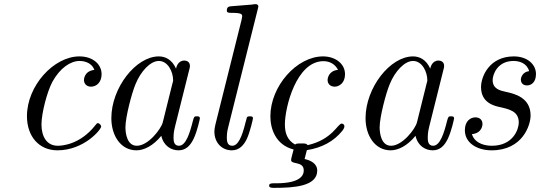

<svg xmlns="http://www.w3.org/2000/svg" viewBox="-20 -714 2605 926"><path d="M110 -154C110 -55 169 11 257 11C385 11 468 -89 468 -104C468 -109 460 -120 452 -120C448 -120 447 -119 439 -109C365 -15 276 -11 259 -11C205 -11 180 -56 180 -114C180 -167 207 -272 233 -320C269 -385 319 -420 364 -420C375 -420 420 -418 435 -377C385 -371 385 -330 385 -328C385 -312 396 -296 419 -296C446 -296 470 -318 470 -356C470 -405 427 -442 363 -442C239 -442 110 -300 110 -154Z M517 -144C517 -59 563 11 638 11C674 11 718 -10 758 -59C769 -10 806 11 841 11C878 11 899 -14 914 -45C932 -83 944 -141 944 -143C944 -153 936 -153 929 -153C917 -153 916 -152 910 -130C896 -74 877 -11 843 -11C817 -11 817 -38 817 -52C817 -59 817 -75 824 -103L892 -375C896 -389 896 -391 896 -396C896 -417 879 -422 869 -422C837 -422 830 -388 829 -383C810 -426 778 -442 746 -442C635 -442 517 -290 517 -144ZM585 -100C585 -150 616 -267 634 -309C659 -370 705 -420 746 -420C790 -420 815 -368 815 -326C815 -324 814 -319 812 -313L765 -124C757 -92 695 -11 640 -11C593 -11 585 -70 585 -100Z M1014 -79C1014 -26 1050 11 1098 11C1136 11 1156 -16 1169 -41C1186 -76 1200 -140 1200 -143C1200 -153 1192 -153 1185 -153C1180 -153 1174 -153 1171 -148L1164 -123C1147 -53 1128 -11 1100 -11C1074 -11 1074 -38 1074 -52C1074 -59 1074 -74 1080 -98L1223 -669C1224 -672 1226 -680 1226 -682C1226 -691 1220 -694 1212 -694C1209 -694 1199 -693 1196 -692L1097 -684C1085 -683 1074 -682 1074 -663C1074 -652 1084 -652 1098 -652C1146 -652 1148 -645 1148 -635C1148 -632 1145 -619 1145 -618L1020 -118C1019 -114 1014 -94 1014 -79Z M1278 181C1278 191 1289 192 1299 192H1305C1396 192 1510 185 1510 109C1510 74 1477 59 1449 53L1460 10C1533 -1 1590 -33 1630 -82C1638 -92 1641 -99 1641 -105C1641 -113 1635 -117 1629 -118H1628C1609 -118 1583 -41 1464 -14C1460 -18 1457 -22 1445 -22H1423C1413 -22 1411 -22 1403 -17C1364 -39 1354 -75 1354 -114C1354 -196 1409 -419 1540 -419C1571 -419 1597 -404 1610 -377C1567 -373 1560 -339 1560 -328C1560 -309 1574 -296 1594 -296C1614 -296 1644 -312 1644 -356C1644 -407 1597 -442 1538 -442C1411 -442 1284 -298 1284 -153C1284 -92 1310 -15 1396 7C1388 38 1384 51 1384 58C1384 81 1445 62 1445 108C1445 132 1428 169 1316 170H1299C1287 170 1278 172 1278 181Z M1743 -144C1743 -59 1789 11 1864 11C1900 11 1944 -10 1984 -59C1995 -10 2032 11 2067 11C2104 11 2125 -14 2140 -45C2158 -83 2170 -141 2170 -143C2170 -153 2162 -153 2155 -153C2143 -153 2142 -152 2136 -130C2122 -74 2103 -11 2069 -11C2043 -11 2043 -38 2043 -52C2043 -59 2043 -75 2050 -103L2118 -375C2122 -389 2122 -391 2122 -396C2122 -417 2105 -422 2095 -422C2063 -422 2056 -388 2055 -383C2036 -426 2004 -442 1972 -442C1861 -442 1743 -290 1743 -144ZM1811 -100C1811 -150 1842 -267 1860 -309C1885 -370 1931 -420 1972 -420C2016 -420 2041 -368 2041 -326C2041 -324 2040 -319 2038 -313L1991 -124C1983 -92 1921 -11 1866 -11C1819 -11 1811 -70 1811 -100Z M2222 -86C2222 -25 2280 11 2351 11C2501 11 2539 -111 2539 -157C2539 -244 2461 -262 2420 -271C2392 -277 2356 -285 2356 -328C2356 -352 2377 -420 2457 -420C2484 -420 2521 -410 2532 -371C2500 -367 2492 -340 2492 -330C2492 -319 2498 -302 2522 -302C2539 -302 2565 -314 2565 -357C2565 -403 2524 -442 2458 -442C2341 -442 2300 -346 2300 -294C2300 -217 2365 -203 2393 -197C2437 -187 2482 -177 2482 -123C2482 -91 2455 -11 2352 -11C2330 -11 2272 -16 2256 -67C2307 -72 2307 -114 2307 -116C2307 -135 2294 -148 2273 -148C2250 -148 2222 -131 2222 -86Z"/></svg>

Font: CMU Serif
Style: Italic
Weight: 500
Italic angle: -14.04°
Version: Version 0.7.0